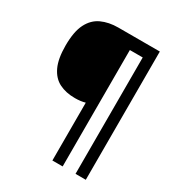

<svg xmlns="http://www.w3.org/2000/svg" viewBox="-205 -892 1065 1150"><g transform="rotate(30 327.5 -316.5)"><path d="M562 127H491V-678H402V127H331V-273Q301 -264 260 -264Q198 -264 152 -287Q106 -310 80.5 -364Q55 -418 55 -509Q55 -605 82.5 -659.5Q110 -714 160 -737Q210 -760 275 -760H562Z"/></g></svg>

Font: Noto Sans SemiBold
Style: Regular
Weight: 600
Designer: Monotype Design Team
Foundry: Monotype Imaging Inc.
Version: Version 2.007